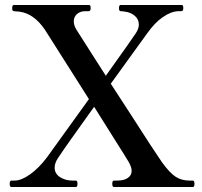

<svg xmlns="http://www.w3.org/2000/svg" viewBox="-20 -753 815 773"><path d="M756 -26Q763 -26 763 -13Q763 0 756 0H439Q432 0 432 -13Q432 -26 439 -26H452Q479 -26 494.5 -36.5Q510 -47 510 -65Q510 -80 498 -101Q492 -112 440 -194L359 -323Q246 -166 213 -116Q200 -96 200 -78Q200 -54 221.5 -40Q243 -26 271 -26H285Q292 -26 292 -13Q292 0 285 0H26Q19 0 19 -13Q19 -26 26 -26H39Q66 -26 101 -51Q136 -76 168 -118L338 -354Q313 -394 201 -570L161 -633Q117 -698 59 -706Q41 -708 36 -708Q29 -708 29 -720Q29 -733 36 -733H337Q342 -733 343.5 -730Q345 -727 345 -720Q345 -708 337 -708H324Q303 -708 290 -696.5Q277 -685 277 -667Q277 -651 288 -633Q291 -628 346 -542L406 -448Q516 -602 526 -618Q539 -637 539 -654Q539 -675 523 -689Q507 -703 484 -706Q472 -708 466 -708Q459 -708 459 -720Q459 -733 466 -733H710Q715 -733 716.5 -730Q718 -727 718 -720Q718 -708 710 -708H698Q669 -707 636 -684.5Q603 -662 572 -618L426 -416L502 -299Q600 -146 632 -100Q663 -57 687 -41.5Q711 -26 742 -26Z"/></svg>

Font: Shippori Mincho SemiBold
Style: Regular
Weight: 600
Designer: FONTDASU
Foundry: FONTDASU / Google Inc. / but / Adobe
Version: Version 3.110; ttfautohint (v1.8.3)